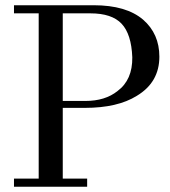

<svg xmlns="http://www.w3.org/2000/svg" viewBox="-20 -709 645 729"><path d="M585.1 -493.7Q585.1 -396.6 499.4 -345.1Q426.3 -299.4 301.7 -299.4H218.3V-30.9H310.9V0H33.1V-30.9H126.9V-658.3H33.1V-689.1H336Q459.4 -689.1 523.4 -634.3Q585.1 -580.6 585.1 -493.7ZM482.3 -491.4Q478.9 -579.4 441.7 -618.9Q404.6 -658.3 323.4 -658.3H218.3V-325.7H304Q379.4 -325.7 426.3 -363.4Q483.4 -405.7 482.3 -491.4Z"/></svg>

Font: t
Style: Regular
Weight: 400
Designer: Takis Katsoulidis and George D. Matthiopoulos
Foundry: Takis Katsoulidis and George D. Matthiopoulos
Version: Version 1.0 ; ttfautohint (v1.8.1)